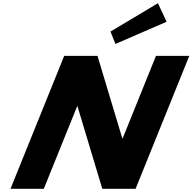

<svg xmlns="http://www.w3.org/2000/svg" viewBox="-20 -1172 1195 1192"><path d="M666.1 -976 696.6 -899 1014.2 -1037 960.5 -1152ZM458.9 -512H461.1L615 0H821.8L1155.1 -825H948.3L741.5 -313H739.3L585.3 -825H378.5L45.2 0H252Z"/></svg>

Font: Hussar
Style: BdWideOblFour
Weight: 700
Foundry: Cannot Into Space Fonts
Version: Version 2.00